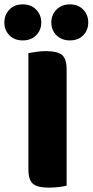

<svg xmlns="http://www.w3.org/2000/svg" viewBox="-65 -851 424 879"><path d="M159 8Q106 8 85.5 -10Q65 -28 65 -75V-608Q77 -610 100 -613.5Q123 -617 146 -617Q196 -617 218 -600Q240 -583 240 -534V-1Q229 2 206 5Q183 8 159 8ZM124 -748Q124 -713 100.5 -689.5Q77 -666 39 -666Q1 -666 -22 -689.5Q-45 -713 -45 -748Q-45 -783 -22 -807Q1 -831 39 -831Q77 -831 100.5 -807Q124 -783 124 -748ZM339 -748Q339 -713 316 -689.5Q293 -666 255 -666Q217 -666 193.5 -689.5Q170 -713 170 -748Q170 -783 193.5 -807Q217 -831 255 -831Q293 -831 316 -807Q339 -783 339 -748Z"/></svg>

Font: Baloo Bhai 2 ExtraBold
Style: Regular
Weight: 800
Designer: Supriya Tembe, Noopur Datye and Ek Type
Foundry: Ek Type
Version: Version 1.640;PS 1.000;hotconv 16.6.51;makeotf.lib2.5.65220;